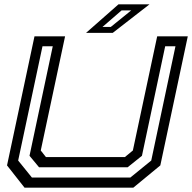

<svg xmlns="http://www.w3.org/2000/svg" viewBox="-20 -868 888 888"><path d="M93.5 0 12.5 -103 139.5 -700H281L168.5 -172L192.5 -141.5H557.5L594.5 -172L707 -700H848.5L721.5 -103L596.5 0ZM127.5 -47H583L679.5 -125.5L791.5 -654H744L636.5 -147.5L570.5 -94.5H160.5L116.5 -147.5L224 -654H176.5L64 -125.5ZM378 -716 528 -848H671.5L501.5 -716ZM454 -743.5H492.5L587 -820H542.5Z"/></svg>

Font: Tourney Expanded Medium
Style: Italic
Weight: 500
Width: 7
Italic angle: -12°
Designer: Tyler Finck
Foundry: Etcetera Type Co
Version: Version 1.010; ttfautohint (v1.8.3)